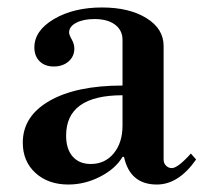

<svg xmlns="http://www.w3.org/2000/svg" viewBox="-20 -482 546 514"><path d="M163 12Q109 12 75 -19Q41 -50 41 -100Q41 -171 112.5 -212Q184 -253 308 -253V-375Q308 -401 288 -416Q268 -431 233 -431Q203 -431 184 -421Q165 -411 165 -395Q165 -389 172 -376.5Q179 -364 179 -352Q179 -331 163.5 -317.5Q148 -304 124 -304Q100 -304 86 -318Q72 -332 72 -355Q72 -400 124.5 -431Q177 -462 253 -462Q326 -462 372 -433.5Q418 -405 418 -359V-55Q418 -45 424.5 -38.5Q431 -32 440 -32Q456 -32 491 -71L505 -55Q458 12 400 12Q328 12 312 -62H308Q289 -30 248 -9Q207 12 163 12ZM223 -43Q261 -43 284.5 -71.5Q308 -100 308 -146V-227Q157 -227 157 -119Q157 -83 174.5 -63Q192 -43 223 -43Z"/></svg>

Font: Libre Bodoni
Style: Regular
Weight: 400
Designer: Pablo Impallari, Rodrigo Fuenzalida
Foundry: Pablo Impallari, Rodrigo Fuenzalida
Version: Version 1.001